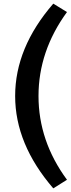

<svg xmlns="http://www.w3.org/2000/svg" viewBox="-20 -818 387 1052"><path d="M347 167 272 214Q63 -28 63 -292Q63 -557 272 -798L347 -752Q191 -538 191 -292Q191 -45 347 167Z"/></svg>

Font: Repo
Style: DemiBold
Weight: 600
Designer: Stefan Peev
Foundry: Context Ltd
Version: Version 001.000